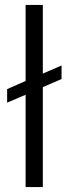

<svg xmlns="http://www.w3.org/2000/svg" viewBox="-20 -760 279 780"><path d="M9 -398 84 -431V-740H154V-461L230 -494V-439L154 -406V0H84V-375L9 -343Z"/></svg>

Font: Poppins Light
Style: Regular
Weight: 300
Designer: Ninad Kale (Devanagari), Jonny Pinhorn (Latin)
Version: Version 5.002